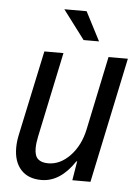

<svg xmlns="http://www.w3.org/2000/svg" viewBox="-51 -731 571 781"><g transform="rotate(5 234.0 -340.0)"><path d="M347 0H273L286 -79L282 -77Q224 10 147 10Q93 10 63.5 -22.5Q34 -55 34 -112Q34 -137 40 -165L114 -512H192L119 -166Q113 -138 113 -117Q113 -86 127 -73Q141 -60 169 -60Q218 -60 258.5 -102.5Q299 -145 313 -212L376 -512H455ZM180 -690H271L332 -572H269Z"/></g></svg>

Font: Decalotype
Style: Italic
Weight: 400
Italic angle: -12°
Designer: Alfredo Marco Pradil
Foundry: Alfredo Marco Pradil
Version: Version 1.0